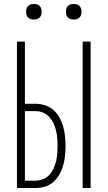

<svg xmlns="http://www.w3.org/2000/svg" viewBox="-20 -944 540 964"><path d="M395 0V-735H435V0ZM65 0V-735H105V-423H159Q183 -423 207 -415Q231 -407 249 -391Q267 -375 279 -353Q291 -331 297.5 -307.5Q304 -284 306.5 -260Q309 -236 309 -211Q309 -187 306.5 -162.5Q304 -138 297.5 -114.5Q291 -91 279 -69.5Q267 -48 249 -31.5Q231 -15 207 -7.5Q183 0 159 0ZM159 -37Q178 -37 196.5 -44.5Q215 -52 228 -66Q241 -80 249 -98Q257 -116 261.5 -134.5Q266 -153 267.5 -172.5Q269 -192 269 -211Q269 -231 267.5 -250Q266 -269 261.5 -288Q257 -307 249 -324.5Q241 -342 228 -356.5Q215 -371 196.5 -378.5Q178 -386 159 -386H105V-37ZM350 -846Q342 -846 334.5 -848Q327 -850 321 -856Q315 -862 313 -869.5Q311 -877 311 -885Q311 -893 313 -900.5Q315 -908 321 -914Q327 -920 334.5 -922Q342 -924 350 -924Q358 -924 365.5 -922Q373 -920 379 -914Q385 -908 387 -900.5Q389 -893 389 -885Q389 -877 387 -869.5Q385 -862 379 -856Q373 -850 365.5 -848Q358 -846 350 -846ZM150 -846Q142 -846 134.5 -848Q127 -850 121 -856Q115 -862 113 -869.5Q111 -877 111 -885Q111 -893 113 -900.5Q115 -908 121 -914Q127 -920 134.5 -922Q142 -924 150 -924Q158 -924 165.5 -922Q173 -920 179 -914Q185 -908 187 -900.5Q189 -893 189 -885Q189 -877 187 -869.5Q185 -862 179 -856Q173 -850 165.5 -848Q158 -846 150 -846Z"/></svg>

Font: Iosevka Curly Extralight
Style: Regular
Weight: 200
Monospace: yes
Designer: Belleve Invis
Foundry: Belleve Invis
Version: Version 22.1.2; ttfautohint (v1.8.4)